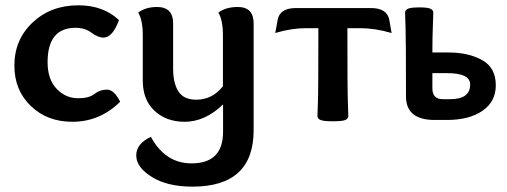

<svg xmlns="http://www.w3.org/2000/svg" viewBox="-20 -448 1894 717"><path d="M250.5 6.8Q156.2 6.8 95 -52.2Q33.7 -111.3 33.7 -203.1Q33.7 -300.3 102.1 -364.3Q170.4 -428.2 272.5 -428.2Q365.7 -428.2 424.3 -373Q400.4 -307.6 366.2 -307.6Q346.2 -307.6 321.5 -325.9Q296.9 -344.2 262.2 -344.2Q157.7 -344.2 157.7 -215.8Q157.7 -152.3 191.2 -116.7Q224.6 -81.1 272.5 -81.1Q312.5 -81.1 332.8 -97.2Q353 -113.3 379.4 -113.3Q406.2 -113.3 428.7 -67.9Q352.5 6.8 250.5 6.8Z M813 -58.1Q745.6 6.8 669.4 6.8Q601.6 6.8 557.4 -33.9Q513.2 -74.7 513.2 -147V-315.9Q513.2 -373 496.1 -400.9Q523.4 -421.9 566.4 -421.9Q626.5 -421.9 626.5 -360.4V-191.9Q626.5 -137.7 646.2 -106.7Q666 -75.7 712.9 -75.7Q772.9 -75.7 812.5 -126V-315.9Q812.5 -373 795.4 -400.9Q822.8 -421.9 868.2 -421.9Q927.2 -421.9 927.2 -360.4V38.1Q927.2 249 698.7 249Q605.5 249 547.1 212.9Q488.8 176.8 488.8 132.3Q488.8 88.4 543.5 63Q597.2 162.1 695.3 162.1Q813 162.1 813 44.4Z M1223.1 4.9Q1188 4.9 1176.8 0Q1165.5 -4.9 1165.5 -15.1Q1165.5 -27.8 1167.2 -66.2Q1168.9 -104.5 1168.9 -342.8H1122.6Q1067.9 -342.8 1007.8 -324.7L1017.1 -374.5Q1024.9 -418 1085.9 -418H1364.3Q1425.3 -418 1433.6 -374.5L1442.4 -324.7Q1380.4 -342.8 1324.7 -342.8H1277.3Q1277.3 -104.5 1279.1 -66.2Q1280.8 -27.8 1280.8 -15.1Q1280.8 -4.9 1269.8 0Q1258.8 4.9 1223.1 4.9Z M1661.1 -77.6Q1735.8 -77.6 1735.8 -132.3Q1735.8 -174.8 1650.4 -174.8H1594.7V-118.2Q1594.7 -77.6 1633.3 -77.6ZM1648.9 0H1603.5Q1496.1 0 1496.1 -87.9Q1496.1 -311 1494.4 -349.1Q1492.7 -387.2 1492.7 -400.4Q1492.7 -410.6 1503.7 -415.5Q1514.6 -420.4 1546.9 -420.4Q1576.2 -420.4 1587.2 -415.5Q1598.1 -410.6 1598.1 -400.4Q1598.1 -387.2 1596.4 -349.1Q1594.7 -311 1594.7 -252H1655.3Q1729.5 -252 1780.5 -223.6Q1831.5 -195.3 1831.5 -129.4Q1831.5 -68.8 1782 -34.4Q1732.4 0 1648.9 0Z"/></svg>

Font: ALMAS
Style: Bold
Weight: 700
Designer: ALMAS Font/ by Husham Jawad Kadhim, derived from the Bainsely font by/ Paul James MIller
Foundry: High-Logic / Made with FontCreator
Version: Version 1.411;September 19, 2021;FontCreator 14.0.0.2814 32-